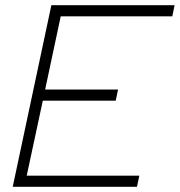

<svg xmlns="http://www.w3.org/2000/svg" viewBox="-20 -720 693 740"><path d="M29 0 178 -700H653L644 -657H214L154 -375H435L426 -332H145L83 -43H517L508 0Z"/></svg>

Font: Red Hat Display
Style: Italic
Weight: 300
Italic angle: -12°
Designer: Pentagram, MCKL
Foundry: Pentagram, MCKL
Version: Version 1.023